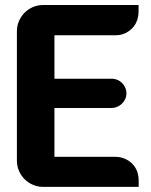

<svg xmlns="http://www.w3.org/2000/svg" viewBox="-20 -729 591 749"><path d="M521.5 0H148.4Q127 0 108.4 -8.1Q89.8 -16.1 75.9 -30Q62 -43.9 54 -62.5Q45.9 -81.1 45.9 -102.5V-606.9Q45.9 -627.9 54 -646.7Q62 -665.5 75.9 -679.4Q89.8 -693.4 108.4 -701.4Q127 -709.5 148.4 -709.5H520.5V-684.1Q520.5 -666.5 515.1 -650.4Q505.9 -623.5 482.4 -607.4Q459 -591.3 430.7 -591.3H192.4V-421.9H415.5Q427.7 -421.9 438.5 -417.2Q449.2 -412.6 457 -404.5Q464.8 -396.5 469.2 -385.5Q473.6 -374.5 473.1 -362.3Q472.7 -350.6 467.5 -340.6Q462.4 -330.6 454.3 -323.2Q446.3 -315.9 436 -311.8Q425.8 -307.6 414.1 -307.6H192.4V-117.2H430.7Q445.8 -117.2 460.2 -112.3Q474.6 -107.4 486.3 -98.6Q498 -89.8 506.3 -77.4Q514.6 -64.9 518.1 -49.8Q521 -37.1 521 -25.4V-1Z"/></svg>

Font: Millunium
Style: Bold
Weight: 700
Designer: kolcsarzsolt
Foundry: Kolcsar Szilard Zsolt
Version: Version 2.000980; 2016